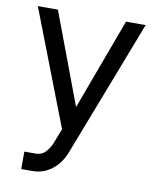

<svg xmlns="http://www.w3.org/2000/svg" viewBox="-82 -579 683 846"><g transform="rotate(10 260.0 -156.0)"><path d="M122.1 204.1H71.3V126H122.1Q149.4 126 166.5 107.2Q183.6 88.4 192.9 64.5L217.8 0L18.6 -515.6H108.4L260.7 -109.4H262.7L413.1 -515.6H501L265.1 95.7Q245.6 146 207.3 175Q168.9 204.1 122.1 204.1Z"/></g></svg>

Font: Inter Display
Style: Regular
Weight: 400
Designer: Rasmus Andersson
Foundry: rsms
Version: Version 4.000;git-37864ae